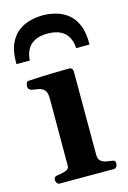

<svg xmlns="http://www.w3.org/2000/svg" viewBox="-115 -804 573 860"><g transform="rotate(-15 171.0 -374.0)"><path d="M51.3 0Q43 0 38.8 -7.3Q34.7 -14.6 34.7 -20Q34.7 -36.6 50.8 -38.1Q68.8 -40 87.9 -45.9Q106.9 -51.8 106.9 -65.9L107.4 -379.9Q107.4 -410.2 94.7 -421.1Q82 -432.1 64.9 -434.1Q47.9 -436 34.7 -439.5Q29.8 -441.9 26.4 -445.8Q22.9 -449.7 22.9 -459Q22.9 -464.8 25.9 -472.4Q28.8 -480 34.7 -480.5Q98.1 -484.4 149.4 -485.6Q200.7 -486.8 228 -486.8Q231.9 -486.8 237.1 -482.9Q242.2 -479 242.7 -467.3V-82Q242.7 -62.5 252.7 -53.7Q262.7 -44.9 276.6 -42.2Q290.5 -39.6 302.2 -38.1Q312.5 -37.1 316.2 -34.2Q319.8 -31.2 319.8 -20Q319.8 -14.6 315.7 -7.3Q311.5 0 303.2 0ZM172.4 -747.6Q200.2 -747.6 230.2 -740.2Q260.3 -732.9 286.1 -713.4Q312 -693.8 327.4 -658.2Q342.8 -622.6 341.8 -566.9H279.8Q278.3 -596.7 266.4 -618.4Q254.4 -640.1 231 -651.6Q207.5 -663.1 172.4 -663.1Q137.2 -663.1 114 -651.6Q90.8 -640.1 78.6 -618.4Q66.4 -596.7 64.9 -566.9H2.9Q2 -622.6 17.3 -658.2Q32.7 -693.8 58.6 -713.4Q84.5 -732.9 114.5 -740.2Q144.5 -747.6 172.4 -747.6Z"/></g></svg>

Font: Gelasio SemiBold
Style: Regular
Weight: 600
Designer: Eben Sorkin
Foundry: Eben Sorkin
Version: Version 1.008